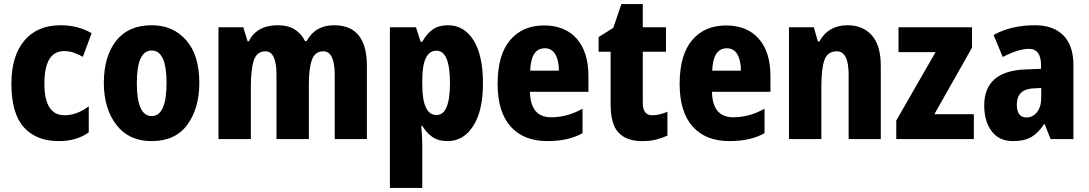

<svg xmlns="http://www.w3.org/2000/svg" viewBox="-20 -683 5347 943"><path d="M269 10Q357 10 416 -33V-161Q358 -117 297 -117Q198 -117 198 -272Q198 -432 295 -432Q320 -432 341.5 -424.5Q363 -417 387 -404L430 -520Q363 -559 277 -559Q163 -559 99.5 -483.5Q36 -408 36 -272Q36 -126 97 -58Q158 10 269 10Z M959 -276Q959 -412 894.5 -485.5Q830 -559 726 -559Q610 -559 550 -482Q490 -405 490 -276Q490 -150 551.5 -70Q613 10 724 10Q842 10 900.5 -71Q959 -152 959 -276ZM652 -275Q652 -435 725 -435Q798 -435 798 -276Q798 -113 725 -113Q652 -113 652 -275Z M1621 -559Q1528 -559 1486 -481H1478Q1461 -517 1428 -538Q1395 -559 1344 -559Q1241 -559 1202 -480H1196L1175 -549H1053V0H1212V-254Q1212 -341 1226.5 -386Q1241 -431 1284 -431Q1338 -431 1338 -315V0H1497V-270Q1497 -350 1512.5 -390.5Q1528 -431 1568 -431Q1624 -431 1624 -315V0H1782V-359Q1782 -559 1621 -559Z M2124 -434Q2190 -434 2190 -275Q2190 -118 2124 -118Q2054 -118 2054 -268V-290Q2054 -434 2124 -434ZM2180 -559Q2135 -559 2105.5 -538.5Q2076 -518 2054 -478H2046L2023 -549H1895V240H2054V26Q2054 7 2052.5 -15.5Q2051 -38 2049 -65H2054Q2074 -31 2103.5 -10.5Q2133 10 2179 10Q2256 10 2304 -64Q2352 -138 2352 -274Q2352 -411 2306 -485Q2260 -559 2180 -559Z M2652 -558Q2546 -558 2485 -485.5Q2424 -413 2424 -271Q2424 -133 2488 -61.5Q2552 10 2668 10Q2773 10 2841 -29V-149Q2766 -107 2688 -107Q2585 -107 2583 -232H2870V-309Q2870 -428 2812.5 -493Q2755 -558 2652 -558ZM2656 -446Q2690 -446 2707.5 -416Q2725 -386 2725 -336H2584Q2588 -446 2656 -446Z M3183 -117Q3137 -117 3137 -177V-429H3251V-549H3137V-663H3032L2992 -546L2920 -501V-429H2979V-172Q2979 -72 3018.5 -31Q3058 10 3133 10Q3173 10 3202.5 2.5Q3232 -5 3258 -17V-134Q3218 -117 3183 -117Z M3546 -558Q3440 -558 3379 -485.5Q3318 -413 3318 -271Q3318 -133 3382 -61.5Q3446 10 3562 10Q3667 10 3735 -29V-149Q3660 -107 3582 -107Q3479 -107 3477 -232H3764V-309Q3764 -428 3706.5 -493Q3649 -558 3546 -558ZM3550 -446Q3584 -446 3601.5 -416Q3619 -386 3619 -336H3478Q3482 -446 3550 -446Z M4143 -559Q4048 -559 4004 -479H3997L3977 -549H3855V0H4014V-256Q4014 -347 4029.5 -389Q4045 -431 4090 -431Q4148 -431 4148 -316V0H4306V-359Q4306 -460 4262 -509.5Q4218 -559 4143 -559Z M4763 0H4382V-91L4575 -427H4393V-549H4754V-449L4569 -122H4763Z M5094 -251V-204Q5094 -158 5073 -132Q5052 -106 5022 -106Q4974 -106 4974 -169Q4974 -245 5056 -249ZM5064 -559Q4945 -559 4860 -511L4905 -403Q4982 -443 5033 -443Q5093 -443 5093 -363V-345L5016 -342Q4814 -334 4814 -165Q4814 -87 4850.5 -38.5Q4887 10 4955 10Q5012 10 5045.5 -10Q5079 -30 5108 -73H5111L5140 0H5252V-363Q5252 -460 5202.5 -509.5Q5153 -559 5064 -559Z"/></svg>

Font: Noto Sans Display SemiCondensed Extra
Style: Regular
Weight: 800
Width: 4
Designer: Monotype Design Team
Foundry: Monotype Imaging Inc.
Version: Version 1.900